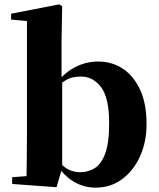

<svg xmlns="http://www.w3.org/2000/svg" viewBox="-20 -846 729 883"><path d="M36 0V-31L102 -36Q103 -66 103 -102Q103 -138 103.5 -174Q104 -210 104 -238V-749L31 -756V-783L253 -826L266 -817L263 -656V-491Q291 -519 323 -536Q374 -563 432 -563Q495 -563 545 -530Q595 -497 624.5 -433Q654 -369 654 -275Q654 -193 624 -127Q594 -61 541.5 -22Q489 17 420 17Q366 17 320 -10Q288 -29 262 -60L240 15ZM266 -87Q282 -72 298 -65Q322 -54 349 -54Q384 -54 414.5 -72Q445 -90 463.5 -139Q482 -188 482 -279Q482 -396 445 -445Q408 -494 352 -494Q333 -494 314 -490Q295 -486 273 -471Q270 -469 266 -466Z"/></svg>

Font: Early Summer Mincho Heavy
Style: Regular
Weight: 900
Designer: GuiWonder
Version: Version 1.002